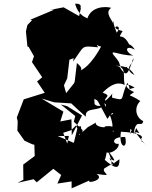

<svg xmlns="http://www.w3.org/2000/svg" viewBox="-20 -931 834 1051"><path d="M160 -825 130 -794 122 -759 130 -677 137 -674 166 -623 155 -591 211 -508 183 -485 225 -423 110 -387 72 -288 77 -266 75 -216 114 -161 157 -141 168 -139 170 -77 107 -30 108 53 76 70 164 50 181 67 272 -7 315 27 294 74 372 62V100L469 57C454 78 559 52 508 21C614 37 533 17 551 -9C633 -63 611 -10 578 -65C611 -45 622 -41 565 -114C623 -8 552 -8 634 -59C634 -8 619 2 546 -62C548 -57 552 -31 564 -97C587 -86 636 -119 629 -144C597 -138 585 -184 665 -181C683 -112 627 -115 642 -210C737 -205 769 -187 753 -173C764 -129 733 -188 786 -130C713 -202 707 -254 691 -194C696 -249 682 -214 743 -203C714 -240 735 -240 711 -194C723 -294 756 -226 764 -268C724 -287 711 -342 748 -378C681 -423 677 -398 714 -427C657 -451 659 -489 717 -451C671 -441 703 -434 677 -478C634 -383 670 -378 594 -396C589 -430 615 -430 557 -379C549 -426 498 -394 588 -338C549 -432 562 -355 559 -346C527 -402 607 -400 542 -424C615 -499 655 -468 662 -466C651 -531 677 -563 608 -572C655 -569 689 -567 716 -520C646 -557 720 -588 709 -611C679 -516 670 -508 634 -566C703 -554 672 -589 668 -534C604 -608 664 -556 601 -631C580 -662 633 -627 710 -627C664 -644 661 -689 718 -659C687 -710 662 -678 687 -688C648 -765 617 -701 651 -761C559 -783 663 -808 619 -752C585 -837 606 -819 604 -793C594 -824 550 -861 589 -888C556 -898 478 -895 458 -829C462 -835 411 -836 391 -911C459 -912 388 -853 424 -891L413 -843L328 -891L256 -877L277 -878L146 -823L187 -810ZM348 -502 360 -604 388 -614 389 -641 380 -594C447 -686 422 -680 517 -672C494 -707 544 -647 545 -698C476 -563 427 -550 419 -544C419 -544 441 -554 401 -586L389 -485L385 -475L342 -421L330 -464ZM348 -145 326 -204 369 -218 396 -244 434 -157 498 -114 431 -210 432 -219 384 -265 392 -296 313 -359 347 -350 429 -299 373 -190 371 -278 310 -266 327 -320 207 -392 276 -371 370 -365C396 -340 423 -316 450 -292C442 -350 529 -317 549 -358C494 -332 486 -390 499 -357C496 -380 499 -348 496 -389C520 -380 508 -389 568 -280C609 -345 605 -288 579 -309C617 -207 574 -246 603 -211C582 -206 634 -249 553 -239C566 -228 496 -237 505 -260C432 -216 493 -262 411 -190C436 -237 421 -256 403 -226L384 -149L296 -186L357 -187Z"/></svg>

Font: Hussar Lance
Style: ExBd
Weight: 700
Foundry: Cannot Into Space Fonts, PlusOne Fonts
Version: Version 2.270